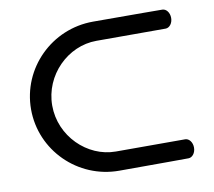

<svg xmlns="http://www.w3.org/2000/svg" viewBox="-68 -659 821 737"><g transform="rotate(-10 342.0 -290.5)"><path d="M609.3 -580C609.3 -580 500.8 -580.8 339.3 -580.8C177.8 -580.8 46.7 -450.4 46.7 -290.3C46.7 -130.2 177.8 0.2 339.3 0.2C500.8 0.2 609.3 -0.5 609.3 -0.5C624.3 -0.5 637.3 -16.7 637.3 -37.6C637.3 -58.5 624.3 -74.6 609.3 -74.6C609.3 -74.6 450.8 -74.6 339.3 -74.6C227.8 -74.6 129.2 -171.4 129.2 -290.3C129.2 -409.2 227.8 -506 339.3 -506C450.8 -506 609.3 -506 609.3 -506C624.3 -506 637.3 -522.1 637.3 -543C637.3 -563.9 624.3 -580 609.3 -580Z"/></g></svg>

Font: Hi.
Style: Regular
Weight: 400
Designer: Mew Too, Robert Jablonski
Foundry: Cannot Into Space Fonts
Version: Version 1.996